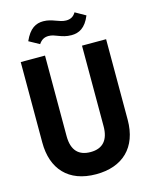

<svg xmlns="http://www.w3.org/2000/svg" viewBox="-135 -1012 872 1108"><g transform="rotate(-15 301.0 -458.5)"><path d="M370 -803C414 -803 454 -822 482 -891L420 -926C406 -902 387 -893 362 -893C320 -893 286 -923 232 -923C188 -923 150 -904 119 -834L181 -800C196 -822 213 -833 240 -833C280 -833 309 -803 370 -803ZM300 9C458 9 556 -82 556 -248V-729H412V-248C412 -166 375 -123 302 -123C233 -123 191 -160 191 -248V-729H46V-248C46 -91 134 9 300 9Z"/></g></svg>

Font: Mona Sans SemiCondensed
Style: Bold
Weight: 700
Width: 4
Designer: Deni Anggara
Foundry: GitHub
Version: Version 2.000